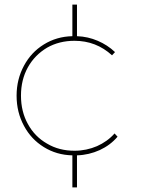

<svg xmlns="http://www.w3.org/2000/svg" viewBox="-20 -674 640 833"><path d="M413 -23C443 -37 469 -56 490 -81L477 -95C456 -71 430 -53 401 -40C371 -27 338 -20 303 -20C259 -20 219 -30 184 -51C149 -71 121 -99 101 -136C81 -172 71 -213 71 -259C71 -305 81 -346 101 -382C121 -418 149 -446 184 -467C219 -487 259 -497 303 -497C366 -497 420 -476 466 -434L479 -448C457 -469 432 -485 404 -497C376 -509 346 -516 314 -517V-654H294V-517C248 -516 207 -504 170 -481C133 -458 105 -428 84 -389C63 -350 52 -307 52 -259C52 -210 63 -167 84 -128C105 -89 133 -59 170 -36C207 -13 248 -1 294 0V139H314V0C349 -1 382 -9 413 -23Z"/></svg>

Font: Argentum Sans Thin
Style: Regular
Weight: 250
Designer: Julieta Ulanovsky
Foundry: Julieta Ulanovsky
Version: Version 5.001;February 15, 2019;FontCreator 11.5.0.2425 64-b